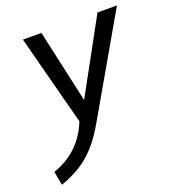

<svg xmlns="http://www.w3.org/2000/svg" viewBox="-131 -586 830 917"><g transform="rotate(-20 284.0 -127.5)"><path d="M14 160Q154 112 209 -26L89 -485H183L265 -114L468 -485H567L280 13Q231 99 172.5 149.5Q114 200 27 230Z"/></g></svg>

Font: Niramit
Style: Italic
Weight: 400
Italic angle: -10°
Version: Version 1.000; ttfautohint (v1.6)